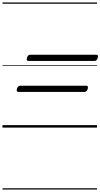

<svg xmlns="http://www.w3.org/2000/svg" viewBox="-20 -1030 811 1550"><path d="M210 -538Q200 -538 197 -544Q194 -550 198 -564Q205 -588 225 -588H757Q768 -588 770 -581.5Q772 -575 769 -562Q762 -538 743 -538ZM129 -288Q119 -288 116 -294Q113 -300 117 -314Q124 -338 144 -338H676Q687 -338 689 -331.5Q691 -325 688 -312Q681 -288 662 -288ZM0 490H763V500H0ZM0 -20H763V0H0ZM0 -505H763V-500H0ZM0 -1010H763V-1000H0Z"/></svg>

Font: Playwrite NZ Guides
Style: Regular
Weight: 400
Designer: Veronika Burian, José Scaglione
Foundry: TypeTogether
Version: Version 1.003